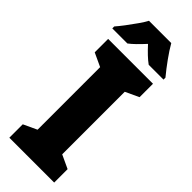

<svg xmlns="http://www.w3.org/2000/svg" viewBox="-300 -954 981 981"><g transform="rotate(45 190.0 -463.5)"><path d="M352 0H28V-97L101 -131V-583L28 -617V-714H352V-617L279 -583V-131L352 -97ZM271 -927Q290 -894 318 -855Q346 -816 375 -781V-767H268Q250 -780 231 -798Q212 -816 190 -840Q167 -815 148.5 -797Q130 -779 114 -767H5V-781Q20 -798 40.5 -825Q61 -852 80.5 -880Q100 -908 110 -927Z"/></g></svg>

Font: Noto Sans Lao Condensed Black
Style: Regular
Weight: 900
Width: 3
Designer: Monotype Design Team
Foundry: Monotype Imaging Inc.
Version: Version 2.003; ttfautohint (v1.8.4.7-5d5b)